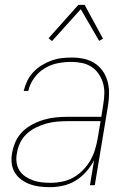

<svg xmlns="http://www.w3.org/2000/svg" viewBox="-20 -766 540 794"><path d="M187 8Q165 8 144 5.5Q123 3 104 -4Q85 -11 68.5 -23Q52 -35 41.5 -52Q31 -69 28.5 -90.5Q26 -112 30 -133Q34 -157 44.5 -180.5Q55 -204 73.5 -222Q92 -240 115 -252Q138 -264 162 -271Q186 -278 210.5 -280.5Q235 -283 259 -283H399L407 -334Q411 -357 411.5 -379.5Q412 -402 406 -422.5Q400 -443 388 -460.5Q376 -478 358.5 -489.5Q341 -501 319 -505.5Q297 -510 275 -510Q247 -510 218.5 -504.5Q190 -499 164.5 -483.5Q139 -468 121 -443Q103 -418 97 -390H78Q83 -411 92.5 -431Q102 -451 117.5 -467.5Q133 -484 152.5 -496Q172 -508 192.5 -515.5Q213 -523 234 -525.5Q255 -528 276 -528Q302 -528 326 -523Q350 -518 370 -505.5Q390 -493 404 -473.5Q418 -454 424.5 -430.5Q431 -407 431 -382Q431 -357 427 -331L372 0H352L369 -103Q356 -78 336.5 -56Q317 -34 292.5 -19Q268 -4 240.5 2Q213 8 187 8ZM190 -10Q214 -10 238 -15Q262 -20 283.5 -32Q305 -44 323 -62.5Q341 -81 353.5 -102.5Q366 -124 373 -147.5Q380 -171 384 -194L396 -265H259Q237 -265 215 -263Q193 -261 171.5 -255Q150 -249 128.5 -238.5Q107 -228 90 -212Q73 -196 63 -175Q53 -154 50 -132Q46 -113 48.5 -94.5Q51 -76 60.5 -61Q70 -46 85 -36Q100 -26 117 -20Q134 -14 152.5 -12Q171 -10 190 -10ZM195 -596 181 -608 304 -746H330L406 -606L390 -597L314 -728Z"/></svg>

Font: Iosevka Thin Oblique
Style: Regular
Weight: 100
Italic angle: -9°
Monospace: yes
Designer: Belleve Invis
Foundry: Belleve Invis
Version: Version 32.5.0; ttfautohint (v1.8.4)